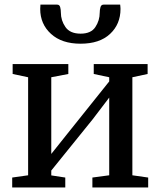

<svg xmlns="http://www.w3.org/2000/svg" viewBox="-20 -830 710 850"><path d="M34 0V-44L104.5 -54V-488L36 -502.5V-546.5H282.5V-502.5L207 -488V-148.5L275.5 -234.5L463.5 -469.5V-488L395 -502.5V-546.5H633.5V-502.5L566 -488V-54L636 -44V0H389V-44L463.5 -54V-398L390 -301.5L207 -75V-53.5L269 -44V0ZM233 -809.5Q243.5 -809.5 246.5 -798.2Q249.5 -787 249.5 -774Q249.5 -739.5 269.8 -710.2Q290 -681 337 -681Q383 -681 402.2 -710.2Q421.5 -739.5 421.5 -774Q421.5 -787 424.8 -798.2Q428 -809.5 438.5 -809.5H512Q512.5 -805 513 -799.8Q513.5 -794.5 513.5 -790.5Q513.5 -723 467.2 -679.8Q421 -636.5 336.5 -636.5Q253.5 -636.5 205.8 -680Q158 -723.5 158 -790.5Q158 -795 158.5 -799.8Q159 -804.5 159 -809.5Z"/></svg>

Font: Merriweather Text
Style: Regular
Weight: 400
Designer: Eben Sorkin
Foundry: Eben Sorkin
Version: Version 2.100; ttfautohint (v1.7.19-72a1) -l 8 -r 50 -G 200 